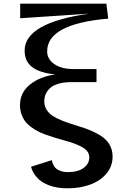

<svg xmlns="http://www.w3.org/2000/svg" viewBox="-20 -797 658 1054"><path d="M223.1 -240.2Q223.1 -214.4 236.1 -194.1Q249 -173.8 270.5 -160.2Q292 -146.5 320.3 -135.3Q348.6 -124 379.6 -114.3Q410.6 -104.5 441.7 -94.2Q472.7 -84 501 -70.1Q529.3 -56.2 550.8 -38.8Q572.3 -21.5 585.2 4.4Q598.1 30.3 598.1 63Q598.1 115.2 564.9 155.3Q531.7 195.3 475.8 216.1Q419.9 236.8 351.1 236.8Q321.8 236.8 296.4 232.7Q271 228.5 252.7 221.7Q234.4 214.8 218.8 206.1Q203.1 197.3 192.9 187.3Q182.6 177.2 174.8 167.5Q167 157.7 162.6 148.9Q158.2 140.1 155.3 133.3Q152.3 126.5 151.4 122.1L150.9 118.2L265.1 82Q265.1 84.5 265.9 89.1Q266.6 93.8 271.5 105Q276.4 116.2 284.7 125Q293 133.8 310.5 140.9Q328.1 147.9 352.1 147.9Q407.2 147.9 438.7 125.2Q470.2 102.5 470.2 66.9Q470.2 48.8 459.5 34.4Q448.7 20 430.7 10.3Q412.6 0.5 388.2 -8.8Q363.8 -18.1 336.4 -25.1Q309.1 -32.2 280 -41.5Q251 -50.8 223.6 -60.5Q196.3 -70.3 171.9 -85.2Q147.5 -100.1 129.4 -118.2Q111.3 -136.2 100.6 -162.4Q89.8 -188.5 89.8 -220.2Q89.8 -289.1 144.8 -333Q199.7 -377 283.2 -388.2Q195.3 -397.9 155.3 -429.7Q115.2 -461.4 115.2 -519Q115.2 -672.4 471.2 -722.2L90.8 -696.8V-776.9H564L574.2 -694.8Q238.8 -666 238.8 -515.1Q238.8 -473.1 277.6 -445.6Q316.4 -418 382.8 -418H509.8V-346.2H373Q331.5 -346.2 301.3 -337.4Q271 -328.6 254.6 -313.2Q238.3 -297.9 230.7 -279.8Q223.1 -261.7 223.1 -240.2Z"/></svg>

Font: Sporting Grotesque
Style: Regular
Weight: 400
Designer: Lucas LE BIHAN
Foundry: Lucas LE BIHAN
Version: Version 2.001;PS 2.1;hotconv 1.0.88;makeotf.lib2.5.647800